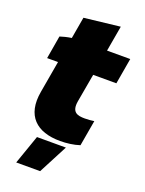

<svg xmlns="http://www.w3.org/2000/svg" viewBox="-159 -738 761 1011"><g transform="rotate(20 221.0 -233.0)"><path d="M242 12C278 12 318 7 351 -4L376 -148C363 -146 342 -144 324 -144C282 -144 248 -152 259 -217L287 -375H417L442 -520H312L337 -663L136 -640L115 -519C92 -516 66 -509 51 -504L29 -375H90L59 -197C34 -56 110 12 242 12ZM64 197H198L283 34H121Z"/></g></svg>

Font: Fixel Text 20240404 Black
Style: Italic
Weight: 900
Width: 4
Italic angle: -10°
Designer: AlfaBravo + MacPaw
Foundry: Kyrylo Tkachov, Marchela Mozhyna, Serhii Makarenko, Maria Weinstein, Zakhar Kryvoshyya
Version: Version 1.211;Glyphs 3.2 (3225)